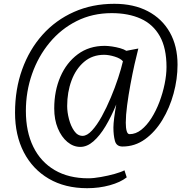

<svg xmlns="http://www.w3.org/2000/svg" viewBox="-20 -774 1001 1009"><path d="M438 215Q321.5 215 236.5 165.2Q151.5 115.5 105.2 26.2Q59 -63 59 -182Q59 -305 96.5 -409.2Q134 -513.5 203.2 -591Q272.5 -668.5 368.5 -711.2Q464.5 -754 581 -754Q683 -754 757.5 -714.8Q832 -675.5 872.5 -603.8Q913 -532 913 -434Q913 -358.5 892.2 -282.5Q871.5 -206.5 833.2 -143.5Q795 -80.5 742 -42.2Q689 -4 624 -4Q592 -4 584 -33.5Q576 -63 576 -104Q576 -123 580.2 -156.5Q584.5 -190 591 -225Q565 -161.5 534.8 -111Q504.5 -60.5 471 -31.2Q437.5 -2 402 -2Q365.5 -2 334.2 -28Q303 -54 284 -99.5Q265 -145 265 -204Q265 -296 297.2 -370.5Q329.5 -445 389 -489Q448.5 -533 530 -533Q546.5 -533 568.5 -529.8Q590.5 -526.5 611 -520.8Q631.5 -515 644 -507L707 -519Q698.5 -487 687.2 -437Q676 -387 665.5 -330.2Q655 -273.5 648 -220.5Q641 -167.5 641 -129Q641 -101.5 645.8 -85.2Q650.5 -69 661 -69Q693.5 -69 722.5 -92Q751.5 -115 775.8 -153.2Q800 -191.5 817.8 -238.2Q835.5 -285 845.2 -332.8Q855 -380.5 855 -422Q855 -521.5 819.8 -584Q784.5 -646.5 719.8 -675.8Q655 -705 567 -705Q466 -705 383.2 -663.5Q300.5 -622 240.8 -550Q181 -478 148.5 -385.5Q116 -293 116 -191Q116 -82 155 -2.5Q194 77 267.5 120Q341 163 444 163Q472 163 510.2 156.2Q548.5 149.5 583 139.8Q617.5 130 634 121L646 158Q613 184 557 199.5Q501 215 438 215ZM414 -60Q437.5 -60 463.5 -88.2Q489.5 -116.5 514.8 -162.2Q540 -208 562.2 -261Q584.5 -314 601 -364.5Q617.5 -415 626 -452Q613.5 -467 582.8 -476.5Q552 -486 527 -486Q465.5 -486 422 -449Q378.5 -412 355.8 -350.8Q333 -289.5 333 -217Q333 -184.5 342.5 -148Q352 -111.5 370 -85.8Q388 -60 414 -60Z"/></svg>

Font: Merriweather Sans Light
Style: Italic
Weight: 300
Italic angle: -7.5°
Designer: Eben Sorkin
Foundry: Eben Sorkin
Version: Version 2.001; ttfautohint (v1.8.3)